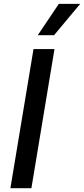

<svg xmlns="http://www.w3.org/2000/svg" viewBox="-20 -984 440 1004"><path d="M264.9 -727.3H155.2L34.4 0H144.2ZM177.6 -800.1H262.8L399.5 -963.8H287.6Z"/></svg>

Font: Magic Ui Pro Medium
Style: Italic
Weight: 500
Italic angle: -9.39999°
Designer: Stefan Endress, Andreas Faust
Version: Version 1.000;FEAKit 1.0